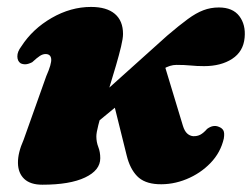

<svg xmlns="http://www.w3.org/2000/svg" viewBox="-20 -506 709 540"><path d="M302.5 -205 441.5 -327 494.5 -152Q499 -137.5 506.2 -130.8Q513.5 -124 523 -123Q534.5 -122.5 543.5 -127.2Q552.5 -132 562.5 -143.5Q579.5 -156 595 -149.5Q604.5 -146 608.2 -139.2Q612 -132.5 609.5 -116.5Q600.5 -77 572 -47.5Q543.5 -18 504.2 -2Q465 14 424 12Q385.5 10 365.5 -10.8Q345.5 -31.5 336.5 -68ZM326 -410.5Q326 -398 320.5 -375Q315 -352 306.5 -322.8Q298 -293.5 288.5 -262.8Q279 -232 270.5 -203.8Q262 -175.5 256.5 -154Q251 -132.5 251 -122.5Q251 -106.5 256.5 -92.5Q262 -78.5 262 -61Q262 -27 219.2 -6.8Q176.5 13.5 99 13.5Q65.5 13.5 48.2 -2.8Q31 -19 30.5 -47.5Q30 -76 46.5 -113L110 -291.5Q125.5 -326.5 124 -340.2Q122.5 -354 108 -354Q100.5 -354 92.2 -348.8Q84 -343.5 70.5 -331Q59.5 -325.5 51.8 -325.2Q44 -325 38 -328Q29 -334 28.8 -347.2Q28.5 -360.5 40 -375.5Q71.5 -424.5 125.2 -455.5Q179 -486.5 236 -486.5Q280 -486.5 303 -467Q326 -447.5 326 -410.5ZM218 -133 195.5 -177 450.5 -406Q484.5 -435 508 -452.2Q531.5 -469.5 552 -477.2Q572.5 -485 595.5 -485Q634.5 -485 653 -460.8Q671.5 -436.5 668 -400Q664.5 -361 633 -340.5Q601.5 -320 554 -320Q533.5 -320 516 -321.8Q498.5 -323.5 476.5 -323.5Q458 -323.5 439.2 -312Q420.5 -300.5 397 -280.5Z"/></svg>

Font: Fraunces Black
Style: Italic
Weight: 900
Italic angle: -16°
Version: Version 1.000;[b76b70a41]